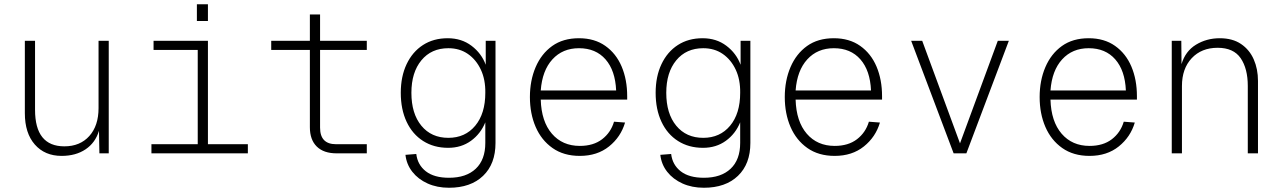

<svg xmlns="http://www.w3.org/2000/svg" viewBox="-20 -722 6040 904"><path d="M270 12Q191 12 144 -41.5Q97 -95 97 -189V-530H145V-205Q145 -33 283 -33Q357 -33 400.5 -81.5Q444 -130 444 -213V-530H492V0H448L446 -106Q429 -50 383 -19Q337 12 270 12Z M693 0V-43H911V-487H703V-530H959V-43H1147V0ZM907 -623V-702H959V-623Z M1565 0Q1504 0 1471.5 -32Q1439 -64 1439 -123V-487H1257V-530H1439V-654H1487V-530H1707V-487H1487V-121Q1487 -43 1562 -43H1707V0Z M2094 162Q2038 162 1993.5 142Q1949 122 1921.5 87Q1894 52 1889 7L1940 3Q1946 54 1985 84.5Q2024 115 2094 115Q2175 115 2220 72.5Q2265 30 2265 -49V-146Q2243 -92 2197.5 -59Q2152 -26 2090 -26Q2023 -26 1972.5 -58Q1922 -90 1894.5 -148.5Q1867 -207 1867 -285Q1867 -362 1894.5 -420Q1922 -478 1971.5 -510Q2021 -542 2088 -542Q2153 -542 2200 -506.5Q2247 -471 2267 -417V-530H2313V-49Q2313 50 2254.5 106Q2196 162 2094 162ZM2091 -73Q2170 -73 2217.5 -130Q2265 -187 2265 -285Q2266 -347 2244 -394Q2222 -441 2183 -468Q2144 -495 2091 -495Q2011 -495 1964 -438Q1917 -381 1917 -285Q1917 -187 1964 -130Q2011 -73 2091 -73Z M2710 12Q2634 12 2581.5 -25Q2529 -62 2502 -124.5Q2475 -187 2475 -265Q2475 -343 2502 -406Q2529 -469 2580 -505.5Q2631 -542 2706 -542Q2779 -542 2830 -506Q2881 -470 2907 -408.5Q2933 -347 2933 -269V-253H2526Q2529 -150 2578.5 -92.5Q2628 -35 2710 -35Q2774 -35 2815 -66.5Q2856 -98 2871 -149L2923 -145Q2903 -77 2847.5 -32.5Q2792 12 2710 12ZM2526 -296H2881Q2877 -390 2831 -442.5Q2785 -495 2706 -495Q2629 -495 2581 -442.5Q2533 -390 2526 -296Z M3294 162Q3238 162 3193.5 142Q3149 122 3121.5 87Q3094 52 3089 7L3140 3Q3146 54 3185 84.5Q3224 115 3294 115Q3375 115 3420 72.5Q3465 30 3465 -49V-146Q3443 -92 3397.5 -59Q3352 -26 3290 -26Q3223 -26 3172.5 -58Q3122 -90 3094.5 -148.5Q3067 -207 3067 -285Q3067 -362 3094.5 -420Q3122 -478 3171.5 -510Q3221 -542 3288 -542Q3353 -542 3400 -506.5Q3447 -471 3467 -417V-530H3513V-49Q3513 50 3454.5 106Q3396 162 3294 162ZM3291 -73Q3370 -73 3417.5 -130Q3465 -187 3465 -285Q3466 -347 3444 -394Q3422 -441 3383 -468Q3344 -495 3291 -495Q3211 -495 3164 -438Q3117 -381 3117 -285Q3117 -187 3164 -130Q3211 -73 3291 -73Z M3910 12Q3834 12 3781.5 -25Q3729 -62 3702 -124.5Q3675 -187 3675 -265Q3675 -343 3702 -406Q3729 -469 3780 -505.5Q3831 -542 3906 -542Q3979 -542 4030 -506Q4081 -470 4107 -408.5Q4133 -347 4133 -269V-253H3726Q3729 -150 3778.5 -92.5Q3828 -35 3910 -35Q3974 -35 4015 -66.5Q4056 -98 4071 -149L4123 -145Q4103 -77 4047.5 -32.5Q3992 12 3910 12ZM3726 -296H4081Q4077 -390 4031 -442.5Q3985 -495 3906 -495Q3829 -495 3781 -442.5Q3733 -390 3726 -296Z M4470 0 4270 -530H4322L4500 -47L4678 -530H4730L4530 0Z M5110 12Q5034 12 4981.5 -25Q4929 -62 4902 -124.5Q4875 -187 4875 -265Q4875 -343 4902 -406Q4929 -469 4980 -505.5Q5031 -542 5106 -542Q5179 -542 5230 -506Q5281 -470 5307 -408.5Q5333 -347 5333 -269V-253H4926Q4929 -150 4978.5 -92.5Q5028 -35 5110 -35Q5174 -35 5215 -66.5Q5256 -98 5271 -149L5323 -145Q5303 -77 5247.5 -32.5Q5192 12 5110 12ZM4926 -296H5281Q5277 -390 5231 -442.5Q5185 -495 5106 -495Q5029 -495 4981 -442.5Q4933 -390 4926 -296Z M5497 0V-530H5542L5543 -420Q5561 -481 5611 -511.5Q5661 -542 5723 -542Q5783 -542 5823 -515Q5863 -488 5883 -442.5Q5903 -397 5903 -341V0H5855V-317Q5855 -399 5821.5 -448Q5788 -497 5713 -497Q5637 -497 5591 -448Q5545 -399 5545 -317V0Z"/></svg>

Font: Geist Mono UltraLight
Style: Regular
Weight: 200
Monospace: yes
Designer: Basement.studio, Andrés Briganti, Mateo Zaragoza
Foundry: Basement.studio, Vercel, Andrés Briganti, Guido Ferreyra, Mateo Zaragoza
Version: Version 1.400; ttfautohint (v1.8.4.7-5d5b)